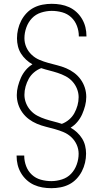

<svg xmlns="http://www.w3.org/2000/svg" viewBox="-20 -843 540 1006"><path d="M249 143Q225 143 202 139Q179 135 158 125.5Q137 116 119.5 100Q102 84 90 63.5Q78 43 72.5 20.5Q67 -2 67 -26Q67 -26 67 -26.5Q67 -27 67 -28H107Q107 -28 107 -27.5Q107 -27 107 -26Q107 1 117 27.5Q127 54 147 72.5Q167 91 194 98.5Q221 106 249 106Q277 106 305 97Q333 88 352.5 67.5Q372 47 382 19Q392 -9 392 -37Q392 -62 382 -84.5Q372 -107 354 -124Q336 -141 313.5 -150.5Q291 -160 267.5 -166.5Q244 -173 220 -179Q196 -185 173.5 -194.5Q151 -204 131.5 -218.5Q112 -233 97.5 -253Q83 -273 75.5 -296.5Q68 -320 68 -345Q68 -368 74 -391Q80 -414 89.5 -435.5Q99 -457 114.5 -475.5Q130 -494 150 -506Q132 -516 116.5 -530.5Q101 -545 90 -562.5Q79 -580 74 -600.5Q69 -621 69 -642Q69 -666 74.5 -689.5Q80 -713 91 -734.5Q102 -756 119 -774Q136 -792 157.5 -803Q179 -814 203 -818.5Q227 -823 251 -823Q275 -823 298 -819Q321 -815 342 -805.5Q363 -796 380.5 -780Q398 -764 410 -743.5Q422 -723 427.5 -700.5Q433 -678 433 -654Q433 -654 433 -653.5Q433 -653 433 -652H393Q393 -652 393 -652.5Q393 -653 393 -654Q393 -681 383 -707.5Q373 -734 353 -752.5Q333 -771 306 -778.5Q279 -786 251 -786Q223 -786 195 -777Q167 -768 147.5 -747.5Q128 -727 118 -699Q108 -671 108 -643Q108 -618 118 -595.5Q128 -573 146 -556Q164 -539 186.5 -529.5Q209 -520 232.5 -513.5Q256 -507 280 -501Q304 -495 326.5 -485.5Q349 -476 368.5 -461.5Q388 -447 402.5 -427Q417 -407 424.5 -383.5Q432 -360 432 -335Q432 -312 426 -289Q420 -266 410.5 -244.5Q401 -223 385.5 -204.5Q370 -186 350 -174Q368 -164 383.5 -149.5Q399 -135 410 -117.5Q421 -100 426 -79.5Q431 -59 431 -38Q431 -14 425.5 9.5Q420 33 409 54.5Q398 76 381 94Q364 112 342.5 123Q321 134 297 138.5Q273 143 249 143ZM304 -194Q325 -202 342 -216.5Q359 -231 369.5 -250Q380 -269 386 -290.5Q392 -312 392 -334Q392 -356 383.5 -377.5Q375 -399 359.5 -416Q344 -433 324 -443.5Q304 -454 282.5 -461Q261 -468 239 -473.5Q217 -479 196 -486Q175 -478 158 -463.5Q141 -449 130.5 -430Q120 -411 114 -389.5Q108 -368 108 -346Q108 -324 116.5 -302.5Q125 -281 140.5 -264Q156 -247 176 -236.5Q196 -226 217.5 -219Q239 -212 261 -206.5Q283 -201 304 -194Z"/></svg>

Font: Zed Sans Extralight
Style: Regular
Weight: 200
Designer: Belleve Invis
Foundry: Belleve Invis
Version: Version 1.0.0; ttfautohint (v1.8.4)